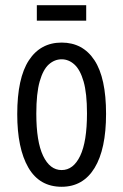

<svg xmlns="http://www.w3.org/2000/svg" viewBox="-20 -703 472 735"><path d="M216 12Q131 12 88.5 -61.5Q46 -135 46 -266Q46 -404 90.5 -472Q135 -540 216 -540Q297 -540 341.5 -472.5Q386 -405 386 -267Q386 -132 342 -60Q298 12 216 12ZM216 -52Q261 -52 287 -106.5Q313 -161 313 -269Q313 -346 300 -391Q287 -436 265 -456Q243 -476 216 -476Q189 -476 167 -456.5Q145 -437 132 -391.5Q119 -346 119 -268Q119 -161 145 -106.5Q171 -52 216 -52ZM121 -624V-683H310V-624Z"/></svg>

Font: Bricolage Grotesque 12pt Condensed Light
Style: Regular
Weight: 300
Width: 3
Designer: Mathieu Triay
Foundry: Atelier Triay
Version: Version 1.001; ttfautohint (v1.8.4.7-5d5b);gftools[0.9.33.de